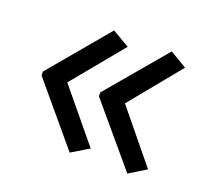

<svg xmlns="http://www.w3.org/2000/svg" viewBox="-81 -566 659 607"><g transform="rotate(20 248.5 -262.5)"><path d="M207 -57 265 -92 124 -263 265 -434 207 -468 40 -269V-256ZM401 -57 458 -92 318 -263 458 -434 401 -468 233 -269V-256Z"/></g></svg>

Font: OpenSansMMV
Style: Regular
Weight: 400
Designer: Steve Matteson
Foundry: Ascender Corporation
Version: Version 4.000